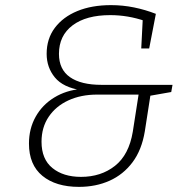

<svg xmlns="http://www.w3.org/2000/svg" viewBox="-20 -722 734 749"><path d="M288 7Q198 7 145.5 -36Q93 -79 93 -162Q93 -220 119 -266.5Q145 -313 191.5 -341.5Q238 -370 297 -375V-370Q226 -381 194 -420Q162 -459 162 -512Q162 -571 194 -613.5Q226 -656 282 -679Q338 -702 413 -702Q459 -702 503 -693Q547 -684 588 -668L562 -533H531L537 -650L546 -640Q479 -663 410 -663Q316 -663 263 -623Q210 -583 210 -512Q210 -451 253 -421Q296 -391 376 -391H653L648 -363L557 -347L568 -358L545 -210Q533 -137 497 -89Q461 -41 407.5 -17Q354 7 288 7ZM296 -32Q374 -32 428.5 -75Q483 -118 498 -208L522 -362L532 -353H359Q296 -353 247 -330.5Q198 -308 170 -266.5Q142 -225 142 -169Q142 -101 184.5 -66.5Q227 -32 296 -32Z"/></svg>

Font: Bitter Thin Light
Style: Italic
Weight: 300
Italic angle: -9°
Version: Version 2.002